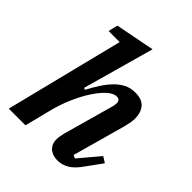

<svg xmlns="http://www.w3.org/2000/svg" viewBox="-216 -882 1016 1016"><g transform="rotate(45 292.5 -374.0)"><path d="M390 12Q367 12 351 5.5Q335 -1 325 -11.5Q315 -22 310.5 -35Q306 -48 306 -62Q306 -74 308.5 -89Q311 -104 314 -115L393 -397Q397 -412 397 -423Q397 -450 372 -450Q349 -450 321.5 -426Q294 -402 266 -359.5Q238 -317 213 -259.5Q188 -202 172 -135L138 0H13L179 -664H96L109 -717L329 -760L217 -359L228 -356Q247 -392 267.5 -424Q288 -456 311.5 -480.5Q335 -505 363 -519.5Q391 -534 427 -534Q477 -534 500 -507Q523 -480 523 -435Q523 -418 519.5 -400.5Q516 -383 511 -364L429 -69L447 -61L544 -176L577 -155L516 -71Q484 -24 453 -6Q422 12 390 12Z"/></g></svg>

Font: IBM Plex Serif SmBld
Style: Italic
Weight: 600
Italic angle: -14°
Designer: Mike Abbink, Paul van der Laan, Pieter van Rosmalen
Foundry: Bold Monday
Version: Version 3.001